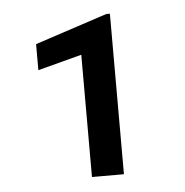

<svg xmlns="http://www.w3.org/2000/svg" viewBox="-38 -748 442 459"><g transform="rotate(-5 183.5 -518.5)"><path d="M241.7 -325.7H165V-619.1L59.6 -591.3V-653.8L232.9 -710.9H241.7Z"/></g></svg>

Font: Roboto-ThirdPerson-AD3FC
Style: ThirdPerson-AD3FC
Weight: 400
Designer: Google
Version: Version 2.137; 2017